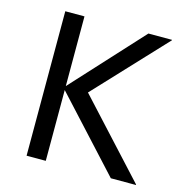

<svg xmlns="http://www.w3.org/2000/svg" viewBox="-99 -748 812 841"><g transform="rotate(15 307.0 -327.5)"><path d="M95 -655H182V-339L472 -655H579V-653L283 -337L591 -2V0H477L182 -321V0H95Z"/></g></svg>

Font: Intel One Mono
Style: Regular
Weight: 400
Monospace: yes
Designer: Fred Shallcrass
Foundry: Frere-Jones Type LLC
Version: Version 1.400;hotconv 1.1.0;makeotfexe 2.6.0;FJTRelease1.4